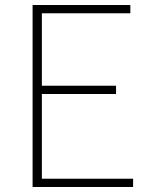

<svg xmlns="http://www.w3.org/2000/svg" viewBox="-20 -746 602 766"><path d="M110 0V-726H500V-693H147V-404H443V-371H147V-33H511V0Z"/></svg>

Font: Noto Sans HK Thin Thin
Style: Regular
Weight: 250
Version: Version 2.004-H2;hotconv 1.0.118;makeotfexe 2.5.65603